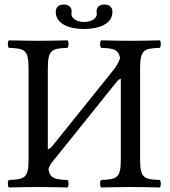

<svg xmlns="http://www.w3.org/2000/svg" viewBox="-20 -825 750 847"><path d="M351 -728C318 -728 295 -745 295 -762C295 -767 296 -773 296 -775C296 -790 286 -805 263 -805C236 -805 226 -791 226 -772C226 -720 285 -697 351 -697C417 -697 476 -720 476 -772C476 -791 466 -805 439 -805C416 -805 406 -790 406 -775C406 -773 407 -767 407 -762C407 -745 384 -728 351 -728ZM598 -122V-523C598 -606 615 -611 685 -614C691 -620 691 -641 685 -647C641 -646 593.5 -645 555 -645C521.5 -645 473 -646 426 -647C420 -641 420 -620 426 -614C480 -611.7 502.5 -608.1 509.9 -568.5C504.1 -552.3 494.8 -534.2 483.5 -520L208.7 -178C201.4 -170.7 195.6 -167.3 191 -167V-523C191 -606 208 -611 278 -614C284 -620 284 -641 278 -647C234 -646 186.5 -645 148 -645C114.5 -645 66 -646 19 -647C13 -641 13 -620 19 -614C89 -611 106 -606 106 -523V-122C106 -39 89 -34 19 -31C13 -25 13 -4 19 2C64 1 112.7 0 149 0C184.6 0 233 1 278 2C284 -4 284 -25 278 -31C223.2 -33.3 200.9 -37 193.8 -78.3C200.7 -102 210.7 -110.1 222.4 -125L495.5 -465C500.4 -471 505.5 -475.5 513 -478V-122C513 -39 496 -34 426 -31C420 -25 420 -4 426 2C471 1 519.7 0 556 0C591.6 0 640 1 685 2C691 -4 691 -25 685 -31C615 -34 598 -39 598 -122Z"/></svg>

Font: Libertinus Math
Style: Regular
Weight: 400
Designer: Philipp H. Poll
Foundry: Khaled Hosny
Version: Version 6.2